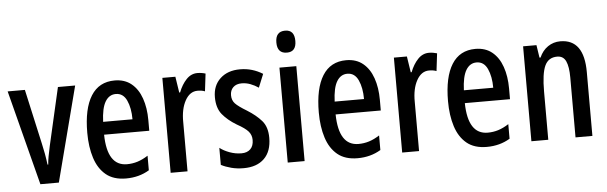

<svg xmlns="http://www.w3.org/2000/svg" viewBox="-48 -912 3440 1088"><g transform="rotate(-5 1671.5 -368.0)"><path d="M143 0 4 -540H102L171 -230Q178 -200 183.5 -169.5Q189 -139 193 -107H197Q198 -126 203 -153Q208 -180 215 -212L290 -540H388L248 0Z M613 -549Q670 -549 708 -518Q746 -487 765 -432.5Q784 -378 784 -309V-248H527Q530 -70 642 -70Q673 -70 702 -79Q731 -88 762 -108V-25Q704 10 630 10Q559 10 516 -25.5Q473 -61 453 -123.5Q433 -186 433 -267Q433 -404 478.5 -476.5Q524 -549 613 -549ZM613 -472Q575 -472 553 -435.5Q531 -399 528 -321H695Q695 -385 675 -428.5Q655 -472 613 -472Z M1084 -550Q1107 -550 1130 -543L1118 -443Q1101 -450 1076 -450Q1032 -450 1005.5 -402Q979 -354 980 -280V0H884V-540H958L972 -449H977Q994 -493 1021 -521.5Q1048 -550 1084 -550Z M1458 -149Q1458 -72 1416 -31Q1374 10 1299 10Q1261 10 1228.5 1.5Q1196 -7 1171 -20V-117Q1194 -99 1227 -87Q1260 -75 1294 -75Q1326 -75 1344.5 -93Q1363 -111 1363 -145Q1363 -173 1345.5 -193.5Q1328 -214 1281 -240Q1231 -270 1201 -306.5Q1171 -343 1171 -405Q1171 -471 1213.5 -510.5Q1256 -550 1326 -550Q1362 -550 1394 -540.5Q1426 -531 1455 -513L1424 -437Q1402 -452 1378 -461Q1354 -470 1329 -470Q1298 -470 1280.5 -453Q1263 -436 1263 -408Q1263 -379 1280.5 -360.5Q1298 -342 1346 -313Q1396 -282 1427 -246.5Q1458 -211 1458 -149Z M1600 -746Q1653 -746 1653 -683Q1653 -621 1600 -621Q1545 -621 1545 -683Q1545 -746 1600 -746ZM1646 -540V0H1550V-540Z M1930 -549Q1987 -549 2025 -518Q2063 -487 2082 -432.5Q2101 -378 2101 -309V-248H1844Q1847 -70 1959 -70Q1990 -70 2019 -79Q2048 -88 2079 -108V-25Q2021 10 1947 10Q1876 10 1833 -25.5Q1790 -61 1770 -123.5Q1750 -186 1750 -267Q1750 -404 1795.5 -476.5Q1841 -549 1930 -549ZM1930 -472Q1892 -472 1870 -435.5Q1848 -399 1845 -321H2012Q2012 -385 1992 -428.5Q1972 -472 1930 -472Z M2401 -550Q2424 -550 2447 -543L2435 -443Q2418 -450 2393 -450Q2349 -450 2322.5 -402Q2296 -354 2297 -280V0H2201V-540H2275L2289 -449H2294Q2311 -493 2338 -521.5Q2365 -550 2401 -550Z M2665 -549Q2722 -549 2760 -518Q2798 -487 2817 -432.5Q2836 -378 2836 -309V-248H2579Q2582 -70 2694 -70Q2725 -70 2754 -79Q2783 -88 2814 -108V-25Q2756 10 2682 10Q2611 10 2568 -25.5Q2525 -61 2505 -123.5Q2485 -186 2485 -267Q2485 -404 2530.5 -476.5Q2576 -549 2665 -549ZM2665 -472Q2627 -472 2605 -435.5Q2583 -399 2580 -321H2747Q2747 -385 2727 -428.5Q2707 -472 2665 -472Z M3148 -550Q3283 -550 3283 -363V0H3187V-341Q3187 -402 3172.5 -433.5Q3158 -465 3123 -465Q3073 -465 3052.5 -420.5Q3032 -376 3032 -274V0H2936V-540H3012L3023 -468H3029Q3046 -507 3077.5 -528.5Q3109 -550 3148 -550Z"/></g></svg>

Font: Noto Sans Lao Looped ExtraCondensed Medium
Style: Regular
Weight: 500
Width: 2
Designer: Mark Frömberg, Ben Mitchell
Foundry: The Fontpad Ltd
Version: Version 1.002; ttfautohint (v1.8.4.7-5d5b)